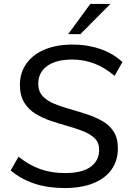

<svg xmlns="http://www.w3.org/2000/svg" viewBox="-20 -946 668 974"><path d="M308 8Q224 8 156.5 -14Q89 -36 34 -81L74 -151Q128 -108 184.5 -88Q241 -68 310 -68Q396 -68 439.5 -99.5Q483 -131 483 -186Q483 -222 461.5 -243.5Q440 -265 404 -279.5Q368 -294 325 -306Q282 -318 239 -332.5Q196 -347 160 -369Q124 -391 102.5 -426.5Q81 -462 81 -516Q81 -577 114 -623.5Q147 -670 207.5 -695Q268 -720 349 -720Q424 -720 490 -697Q556 -674 601 -631L561 -561Q514 -602 460 -623Q406 -644 348 -644Q264 -644 219 -611Q174 -578 174 -521Q174 -483 196 -459Q218 -435 254 -420Q290 -405 333 -393Q376 -381 419 -367Q462 -353 498.5 -332.5Q535 -312 556.5 -278.5Q578 -245 578 -193Q578 -131 545.5 -85.5Q513 -40 452.5 -16Q392 8 308 8ZM388 -773H326L438 -926H540Z"/></svg>

Font: Muli Medium
Style: Italic
Weight: 500
Italic angle: -4.541°
Designer: Vernon Adams
Foundry: Vernon Adams
Version: Version 2.100; ttfautohint (v1.8.1.43-b0c9)